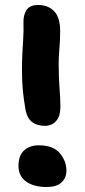

<svg xmlns="http://www.w3.org/2000/svg" viewBox="-20 -737 340 769"><path d="M160 -233Q129 -233 109.5 -247.5Q90 -262 83 -293Q75 -338 71.5 -374.5Q68 -411 68 -459Q68 -492 69.5 -522Q71 -552 73 -582.5Q75 -613 74 -646Q73 -676 86 -696.5Q99 -717 133 -717Q173 -717 197 -692Q221 -667 221 -611Q221 -592 220 -572.5Q219 -553 217 -529.5Q215 -506 215 -477Q215 -451 216 -427Q217 -403 218.5 -382.5Q220 -362 221 -344.5Q222 -327 222 -311Q222 -271 204.5 -252Q187 -233 160 -233ZM167 12Q115 12 84.5 -10Q54 -32 54 -73Q54 -114 76.5 -134.5Q99 -155 135 -155Q193 -155 219.5 -123.5Q246 -92 246 -54Q246 -24 226 -6Q206 12 167 12Z"/></svg>

Font: Shantell Sans
Style: Bold
Weight: 700
Designer: Stephen Nixon, Anya Danilova, Shantell Martin
Foundry: Arrow Type
Version: Version 1.011;[c5ecc13dd]